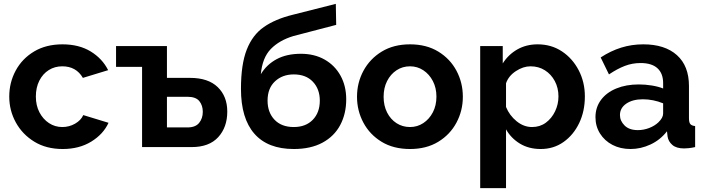

<svg xmlns="http://www.w3.org/2000/svg" viewBox="-20 -763 3658 996"><path d="M305 10Q220 10 158 -28Q96 -66 62 -128Q28 -190 28 -262Q28 -335 61.5 -397Q95 -459 157 -496Q219 -533 304 -533Q390 -533 450.5 -496Q511 -459 541 -399L410 -359Q375 -419 303 -419Q264 -419 233 -399.5Q202 -380 184 -344.5Q166 -309 166 -262Q166 -216 184.5 -180.5Q203 -145 234 -124.5Q265 -104 303 -104Q339 -104 369.5 -121.5Q400 -139 412 -166L543 -126Q516 -67 453.5 -28.5Q391 10 305 10Z M717 0V-416H582V-524H846V-359H966Q1060 -359 1109.5 -311Q1159 -263 1159 -184Q1159 -103 1112 -51.5Q1065 0 974 0ZM846 -102H953Q994 -102 1013 -125.5Q1032 -149 1032 -183Q1032 -216 1014 -238.5Q996 -261 952 -261H846Z M1504 10Q1369 10 1299.5 -69.5Q1230 -149 1230 -302Q1230 -429 1260 -505.5Q1290 -582 1349 -623Q1408 -664 1497 -686L1722 -743L1724 -634L1502 -576Q1429 -554 1385 -509Q1341 -464 1333 -378Q1363 -428 1415 -456Q1467 -484 1541 -484Q1611 -484 1664 -454Q1717 -424 1746.5 -370.5Q1776 -317 1776 -248Q1776 -173 1745 -114.5Q1714 -56 1653 -23Q1592 10 1504 10ZM1504 -104Q1566 -104 1602.5 -141.5Q1639 -179 1639 -241Q1639 -301 1603 -339Q1567 -377 1504 -377Q1445 -377 1406.5 -341Q1368 -305 1368 -241Q1368 -180 1404 -142Q1440 -104 1504 -104Z M2107 10Q2021 10 1959.5 -27.5Q1898 -65 1865 -127Q1832 -189 1832 -261Q1832 -334 1865.5 -396Q1899 -458 1960.5 -495.5Q2022 -533 2107 -533Q2192 -533 2253.5 -495.5Q2315 -458 2348 -396Q2381 -334 2381 -261Q2381 -189 2348 -127Q2315 -65 2253.5 -27.5Q2192 10 2107 10ZM1970 -261Q1970 -215 1988 -179.5Q2006 -144 2037 -124Q2068 -104 2107 -104Q2145 -104 2176 -124.5Q2207 -145 2225.5 -180.5Q2244 -216 2244 -262Q2244 -307 2225.5 -342.5Q2207 -378 2176 -398.5Q2145 -419 2107 -419Q2068 -419 2037 -398.5Q2006 -378 1988 -342.5Q1970 -307 1970 -261Z M2785 10Q2723 10 2677 -18Q2631 -46 2605 -92V213H2471V-524H2588V-434Q2617 -480 2663.5 -506.5Q2710 -533 2769 -533Q2840 -533 2895 -496.5Q2950 -460 2982 -398.5Q3014 -337 3014 -263Q3014 -186 2984.5 -124.5Q2955 -63 2903.5 -26.5Q2852 10 2785 10ZM2740 -104Q2781 -104 2811.5 -126.5Q2842 -149 2859.5 -185.5Q2877 -222 2877 -263Q2877 -307 2858 -342.5Q2839 -378 2806.5 -398.5Q2774 -419 2732 -419Q2694 -419 2656 -394Q2618 -369 2605 -331V-208Q2623 -164 2660 -134Q2697 -104 2740 -104Z M3069 -155Q3069 -206 3097.5 -244.5Q3126 -283 3177 -304Q3228 -325 3294 -325Q3327 -325 3361 -319.5Q3395 -314 3420 -304V-332Q3420 -382 3390.5 -409Q3361 -436 3303 -436Q3260 -436 3221 -421Q3182 -406 3139 -377L3096 -465Q3148 -499 3202.5 -516Q3257 -533 3317 -533Q3429 -533 3491.5 -477Q3554 -421 3554 -317V-150Q3554 -128 3561 -119.5Q3568 -111 3586 -109V0Q3568 4 3553.5 5.5Q3539 7 3529 7Q3489 7 3468 -11Q3447 -29 3443 -55L3440 -82Q3405 -37 3354.5 -13.5Q3304 10 3251 10Q3198 10 3157 -11.5Q3116 -33 3092.5 -70.5Q3069 -108 3069 -155ZM3395 -128Q3420 -152 3420 -174V-227Q3368 -248 3315 -248Q3262 -248 3229 -225.5Q3196 -203 3196 -166Q3196 -136 3220 -112Q3244 -88 3289 -88Q3319 -88 3347.5 -99Q3376 -110 3395 -128Z"/></svg>

Font: Raleway
Style: Bold
Weight: 700
Designer: Matt McInerney, Pablo Impallari, Rodrigo Fuenzalida
Foundry: Matt McInerney, Pablo Impallari, Rodrigo Fuenzalida
Version: Version 4.026